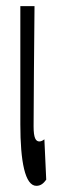

<svg xmlns="http://www.w3.org/2000/svg" viewBox="-20 -589 186 623"><path d="M98 14C113 14 122 5 130 -6L124 -137C118 -132 112 -130 108 -130C96 -130 89 -141 89 -179C89 -269 91 -439 92 -569H46V-185C46 -66 61 14 98 14Z"/></svg>

Font: 寒蝉无机体 CompactMedium
Style: Regular
Weight: 500
Width: 3
Designer: ChillTanhei {Warren2060}; 
Source Han Sans {Ryoko NISHIZUKA 西塚涼子 (kana, bopomofo & ideographs); Paul D. Hunt (Latin, Gre
Foundry: ChillType&Adobe
Version: Version 1.000;Glyphs 3.1.1 (3135)